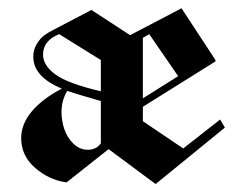

<svg xmlns="http://www.w3.org/2000/svg" viewBox="-20 -448 580 476"><path d="M126.7 -363.3Q86.7 -347.5 86.7 -312.5Q86.7 -285.8 117.5 -263.3Q148.3 -240.8 230 -221.7V-299.2ZM132.5 -170Q132.5 -148.3 139.6 -127.5Q146.7 -106.7 162.1 -91.7Q177.5 -76.7 197.9 -76.7Q218.3 -76.7 230 -92.5V-197.5Q158.3 -218.3 146.7 -222.5Q132.5 -199.2 132.5 -170ZM334.2 -183.3V-147.5L434.2 -80L525.8 -151.7L537.5 -131.7L365.8 8.3L249.2 -78.3L145 4.2Q101.7 -1.7 67.1 -31.7Q32.5 -61.7 32.5 -105.8Q32.5 -140 58.3 -171.2Q84.2 -202.5 133.3 -228.3Q62.5 -257.5 62.5 -307.5Q62.5 -324.2 70.8 -338.3Q79.2 -352.5 89.2 -360Q99.2 -367.5 114.2 -375L206.7 -423.3L302.5 -360.8L430 -427.5L514.2 -299.2V-295.8ZM334.2 -204.2 421.7 -259.2 350 -363.3 334.2 -354.2V-340.8Z"/></svg>

Font: Chomsky
Style: Regular
Weight: 400
Version: Version 2.3